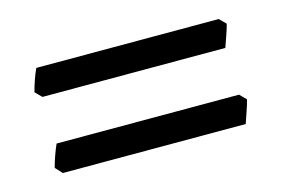

<svg xmlns="http://www.w3.org/2000/svg" viewBox="-43 -453 525 358"><g transform="rotate(-15 219.5 -274.0)"><path d="M409.2 -362.8Q406.7 -353 402.3 -340.6Q397.9 -328.1 395 -319.8H42L29.8 -332Q32.2 -341.8 36.4 -353.8Q40.5 -365.7 44.9 -375H397L409.2 -362.8ZM409.2 -216.8Q406.7 -206.5 402.3 -194.3Q397.9 -182.1 395 -172.9H42L29.8 -186Q32.2 -195.8 36.4 -207.5Q40.5 -219.2 44.9 -229H397L409.2 -216.8Z"/></g></svg>

Font: Gentium
Style: Regular
Weight: 400
Designer: J. Victor Gaultney
Version: Version 1.03; 2011; OFL 1.1 release